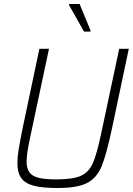

<svg xmlns="http://www.w3.org/2000/svg" viewBox="-20 -932 664 960"><path d="M67 -117Q67 -146 73.5 -186Q80 -226 94 -295L177 -688H225L135 -265Q123 -210 118 -179Q113 -148 113 -125Q113 -90 127 -70.5Q141 -51 173 -43Q205 -35 263 -35Q346 -35 385.5 -53.5Q425 -72 444.5 -116.5Q464 -161 486 -265L576 -688H624L541 -295Q513 -161 488.5 -101.5Q464 -42 415.5 -17Q367 8 268 8Q191 8 148 -3.5Q105 -15 86 -42Q67 -69 67 -117ZM400 -774 325 -907 326 -912H378L433 -779L432 -774Z"/></svg>

Font: Saira Semi Condensed ExtraLight
Style: Italic
Weight: 200
Width: 4
Italic angle: -12°
Designer: Hector Gatti with collaboration of the Omnibus-Type team
Foundry: Omnibus-Type
Version: Version 1.001; ttfautohint (v1.8)